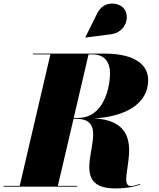

<svg xmlns="http://www.w3.org/2000/svg" viewBox="-55 -1052 894 1082"><path d="M571 -859C651 -869.5 679 -952.5 646 -1000.5C619 -1039.5 530.5 -1052.5 493.5 -978L426.5 -843.5L428 -840.5ZM-35 -4.5V0H380V-4.5H271L359.5 -382.5H375C621 -382.5 272 10 595 10C651 10 699 2 735 -12L733.5 -15.5C714.5 -8.5 694.5 -3.5 683 -3.5C582.5 -3.5 823.5 -364.5 477 -385C656 -395 780 -470 780 -600C780 -710 666 -750 535 -750H130V-745.5H229L56 -4.5ZM465 -745.5C545 -745.5 565 -689 565 -640C565 -561 531 -387.5 385 -387.5H360.5L444 -745.5Z"/></svg>

Font: Bodoni* 36pt Fatface
Style: Italic
Weight: 900
Italic angle: -13°
Version: Version 2.3